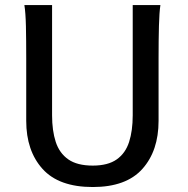

<svg xmlns="http://www.w3.org/2000/svg" viewBox="-20 -733 748 765"><path d="M508.8 -712.9H619.1Q614.7 -683.6 613.3 -629.9Q611.8 -576.2 611.8 -500.5V-251.5Q611.8 -132.3 547.4 -60.1Q482.9 12.2 349.6 12.2Q214.4 12.2 149.4 -60.1Q84.5 -132.3 84.5 -251.5V-500.5Q84.5 -572.8 83.3 -628.2Q82 -683.6 77.1 -712.9H187.5V-273.4Q187.5 -212.4 202.1 -167.5Q216.8 -122.6 252.2 -97.9Q287.6 -73.2 349.6 -73.2Q410.2 -73.2 445.1 -97.9Q480 -122.6 494.4 -167.5Q508.8 -212.4 508.8 -273.4Z"/></svg>

Font: Kanchenjunga Medium
Style: Regular
Weight: 500
Version: Version 2.001